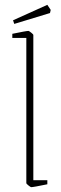

<svg xmlns="http://www.w3.org/2000/svg" viewBox="-20 -765 252 795"><path d="M89 -7V-608H31V-625Q89 -637 98 -637Q100 -637 109 -630Q118 -623 118 -620V-19H176V-2Q118 10 109 10Q107 10 98 3Q89 -4 89 -7ZM34 -681 176 -745 190 -724 187 -711 39 -666Z"/></svg>

Font: Grenze Thin
Style: Regular
Weight: 250
Designer: Renata Polastri
Foundry: Omnibus-Type
Version: Version 1.002; ttfautohint (v1.8)